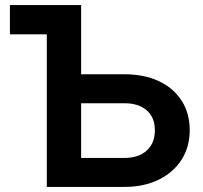

<svg xmlns="http://www.w3.org/2000/svg" viewBox="-20 -735 800 755"><path d="M164 0V-612L176 -600H19V-715H299V-102L287 -114H470Q525 -114 557 -143Q589 -172 589 -223Q589 -273 557 -301Q525 -329 470 -329H249V-443H469Q547 -443 604.5 -416Q662 -389 694 -339.5Q726 -290 726 -223Q726 -157 694 -107Q662 -57 604 -28.5Q546 0 469 0Z"/></svg>

Font: Wix Madefor Display
Style: Bold
Weight: 700
Designer: Dalton Maag Ltd
Foundry: Dalton Maag Ltd
Version: Version 3.100